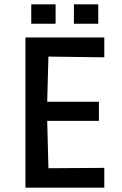

<svg xmlns="http://www.w3.org/2000/svg" viewBox="-20 -871 565 891"><path d="M98 0V-697H464V-605L157 -609L206 -656L198 -360L152 -399H439V-310H152L198 -351L206 -42L157 -90L464 -92V0ZM125 -761V-851H238V-761ZM323 -761V-851H436V-761Z"/></svg>

Font: Ruda SemiBold
Style: Regular
Weight: 600
Designer: Mariela Monsalve and Angelina Sanchez
Foundry: Mariela Monsalve and Angelina Sanchez
Version: Version 2.001